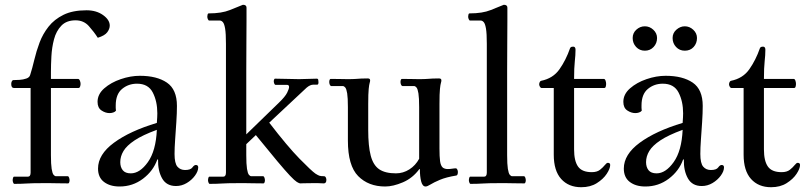

<svg xmlns="http://www.w3.org/2000/svg" viewBox="-20 -767 3378 803"><path d="M108 -399H38Q27 -399 27 -416Q27 -422 29.5 -427Q32 -432 36 -432Q47 -432 62 -433Q77 -434 90 -438.5Q103 -443 106 -453Q115 -481 123.5 -517Q132 -553 145.5 -589Q159 -625 183 -655.5Q207 -686 245.5 -705Q284 -724 342 -724Q383 -724 411 -704Q439 -684 439 -660Q439 -646 428.5 -632Q418 -618 389 -609Q373 -634 351.5 -658Q330 -682 296 -682Q258 -682 236.5 -659.5Q215 -637 206 -603Q197 -569 195 -532Q193 -495 193 -466V-437H306Q311 -437 314 -430Q317 -423 317 -416Q317 -411 315 -405Q313 -399 308 -399H193V-118Q193 -80 196 -61Q199 -42 204 -36Q209 -30 214 -30H263Q267 -30 269 -24Q271 -18 271 -13Q271 -9 269.5 -4.5Q268 0 265 0Q238 0 221.5 -0.5Q205 -1 191 -1Q177 -1 156 -1Q113 -1 91 0.5Q69 2 40 2Q37 2 35 -3.5Q33 -9 33 -13Q33 -18 34.5 -23Q36 -28 38 -28H96Q108 -28 108 -45Z M720 -324Q720 -294 717.5 -256.5Q715 -219 712.5 -183.5Q710 -148 710 -123Q710 -84 722 -70Q734 -56 754 -56Q777 -56 784.5 -66.5Q792 -77 799 -77Q809 -77 809 -67Q809 -51 795.5 -32.5Q782 -14 761 -1.5Q740 11 716 11Q676 11 658 -21Q640 -53 641 -100H638Q621 -52 578 -19.5Q535 13 480 13Q440 13 415 -6Q390 -25 390 -62Q390 -121 456.5 -170Q523 -219 636 -253Q637 -266 637.5 -276.5Q638 -287 638 -293Q638 -343 619 -380Q600 -417 553 -417Q517 -417 490.5 -395Q464 -373 464 -326Q464 -321 464 -315.5Q464 -310 465 -304Q461 -299 453.5 -296.5Q446 -294 438 -294Q421 -294 404.5 -305Q388 -316 388 -341Q388 -373 416 -397.5Q444 -422 485 -436Q526 -450 565 -450Q636 -450 678 -421.5Q720 -393 720 -324ZM527 -42Q565 -42 598.5 -89Q632 -136 636 -224Q576 -202 543 -180Q510 -158 496.5 -135.5Q483 -113 483 -89Q483 -68 493.5 -55Q504 -42 527 -42Z M1010 -205 1146 -337Q1173 -363 1181 -379.5Q1189 -396 1189 -403Q1189 -412 1181 -412H1133Q1129 -412 1127 -417.5Q1125 -423 1125 -427Q1125 -431 1126.5 -434.5Q1128 -438 1130 -438Q1156 -438 1181 -437Q1206 -436 1231 -436Q1254 -436 1268.5 -437Q1283 -438 1305 -438Q1310 -438 1311 -433Q1312 -428 1312 -423Q1312 -413 1307 -413H1291Q1277 -413 1262 -400L1106 -254Q1183 -154 1232.5 -103.5Q1282 -53 1299 -41Q1310 -34 1316 -32Q1322 -30 1335 -30Q1340 -30 1342.5 -25Q1345 -20 1345 -15Q1345 0 1334 0Q1324 -1 1311 -1Q1298 -1 1285 -1Q1259 -1 1248 -0.5Q1237 0 1237 0Q1231 0 1221.5 -6Q1212 -12 1193 -32Q1174 -52 1140 -92.5Q1106 -133 1050 -202L1010 -164V-118Q1010 -80 1013 -61Q1016 -42 1021 -36Q1026 -30 1031 -30H1080Q1084 -30 1086 -24Q1088 -18 1088 -13Q1088 -9 1086.5 -4.5Q1085 0 1082 0Q1055 0 1038.5 -0.5Q1022 -1 1008 -1Q994 -1 973 -1Q930 -1 908 0.5Q886 2 857 2Q854 2 852 -3.5Q850 -9 850 -13Q850 -18 851.5 -23Q853 -28 855 -28H913Q925 -28 925 -45V-584Q925 -627 921.5 -647.5Q918 -668 912 -674.5Q906 -681 900 -681H855Q852 -681 849.5 -686.5Q847 -692 847 -697Q847 -700 848 -705.5Q849 -711 853 -711Q907 -711 941.5 -725Q976 -739 996 -747Q1011 -747 1011 -735Q1011 -721 1011 -681.5Q1011 -642 1010.5 -587Q1010 -532 1010 -471.5Q1010 -411 1010 -355Z M1520 -223Q1520 -156 1530.5 -116Q1541 -76 1566 -59Q1591 -42 1636 -42Q1666 -42 1692 -58.5Q1718 -75 1733 -103V-319Q1733 -358 1730 -376.5Q1727 -395 1722 -401Q1717 -407 1712 -407H1663Q1659 -408 1657 -413.5Q1655 -419 1655 -424Q1655 -429 1656.5 -433Q1658 -437 1661 -437Q1686 -437 1702.5 -436.5Q1719 -436 1732 -436Q1755 -436 1767 -437Q1779 -438 1789.5 -438.5Q1800 -439 1816 -439Q1826 -439 1826 -431Q1826 -426 1824 -420Q1822 -414 1820 -395Q1818 -376 1818 -332V-146Q1818 -112 1820.5 -93Q1823 -74 1832 -66Q1840 -60 1853 -60Q1862 -60 1871 -61.5Q1880 -63 1887 -63Q1890 -63 1892.5 -58Q1895 -53 1895 -48Q1895 -35 1889 -33Q1846 -26 1820 -15Q1794 -4 1780.5 4.5Q1767 13 1760 13Q1747 13 1741.5 -8Q1736 -29 1736 -60H1734Q1706 -22 1665 -4.5Q1624 13 1591 13Q1521 13 1478 -30.5Q1435 -74 1435 -179V-319Q1435 -358 1432 -376.5Q1429 -395 1424 -401Q1419 -407 1414 -407H1365Q1361 -408 1359 -413.5Q1357 -419 1357 -424Q1357 -429 1358.5 -433Q1360 -437 1363 -437Q1388 -437 1404.5 -436.5Q1421 -436 1434 -436Q1457 -436 1469 -437Q1481 -438 1491.5 -438.5Q1502 -439 1518 -439Q1528 -439 1528 -431Q1528 -426 1526 -420Q1524 -414 1522 -395Q1520 -376 1520 -332Z M2101 -118Q2101 -80 2104 -61Q2107 -42 2112 -36Q2117 -30 2122 -30H2171Q2175 -30 2177 -24Q2179 -18 2179 -13Q2179 -9 2177.5 -4.5Q2176 0 2173 0Q2146 0 2129.5 -0.5Q2113 -1 2099 -1Q2085 -1 2064 -1Q2021 -1 1999 0.5Q1977 2 1948 2Q1945 2 1943 -3.5Q1941 -9 1941 -13Q1941 -18 1942.5 -23Q1944 -28 1946 -28H2004Q2016 -28 2016 -45V-584Q2016 -627 2012.5 -647.5Q2009 -668 2003 -674.5Q1997 -681 1991 -681H1946Q1943 -681 1940.5 -686.5Q1938 -692 1938 -697Q1938 -700 1939 -705.5Q1940 -711 1944 -711Q1998 -711 2032.5 -725Q2067 -739 2087 -747Q2102 -747 2102 -735Q2102 -721 2102 -681.5Q2102 -642 2101.5 -587Q2101 -532 2101 -471.5Q2101 -411 2101 -355Z M2296 -399H2245Q2241 -399 2238 -404.5Q2235 -410 2235 -414Q2235 -418 2237 -423Q2239 -428 2243 -429Q2293 -439 2320 -477.5Q2347 -516 2364 -565Q2366 -570 2370 -571Q2374 -572 2377 -572Q2387 -572 2387 -559Q2387 -537 2384 -510.5Q2381 -484 2381 -437H2505Q2510 -437 2512.5 -430Q2515 -423 2515 -416Q2515 -411 2513.5 -405Q2512 -399 2507 -399H2381V-142Q2381 -94 2397.5 -70.5Q2414 -47 2455 -47Q2477 -47 2489.5 -57Q2502 -67 2509.5 -76.5Q2517 -86 2522 -86Q2532 -86 2532 -77Q2532 -62 2517.5 -40Q2503 -18 2476 -1Q2449 16 2411 16Q2358 16 2327 -18.5Q2296 -53 2296 -120Z M2919 -324Q2919 -294 2916.5 -256.5Q2914 -219 2911.5 -183.5Q2909 -148 2909 -123Q2909 -84 2921 -70Q2933 -56 2953 -56Q2976 -56 2983.5 -66.5Q2991 -77 2998 -77Q3008 -77 3008 -67Q3008 -51 2994.5 -32.5Q2981 -14 2960 -1.5Q2939 11 2915 11Q2875 11 2857 -21Q2839 -53 2840 -100H2837Q2820 -52 2777 -19.5Q2734 13 2679 13Q2639 13 2614 -6Q2589 -25 2589 -62Q2589 -121 2655.5 -170Q2722 -219 2835 -253Q2836 -266 2836.5 -276.5Q2837 -287 2837 -293Q2837 -343 2818 -380Q2799 -417 2752 -417Q2716 -417 2689.5 -395Q2663 -373 2663 -326Q2663 -321 2663 -315.5Q2663 -310 2664 -304Q2660 -299 2652.5 -296.5Q2645 -294 2637 -294Q2620 -294 2603.5 -305Q2587 -316 2587 -341Q2587 -373 2615 -397.5Q2643 -422 2684 -436Q2725 -450 2764 -450Q2835 -450 2877 -421.5Q2919 -393 2919 -324ZM2726 -42Q2764 -42 2797.5 -89Q2831 -136 2835 -224Q2775 -202 2742 -180Q2709 -158 2695.5 -135.5Q2682 -113 2682 -89Q2682 -68 2692.5 -55Q2703 -42 2726 -42ZM2677 -555Q2655 -555 2640.5 -570.5Q2626 -586 2626 -608Q2626 -629 2641.5 -643Q2657 -657 2677 -657Q2697 -657 2712.5 -642.5Q2728 -628 2728 -608Q2728 -586 2713.5 -570.5Q2699 -555 2677 -555ZM2844 -555Q2822 -555 2807.5 -570.5Q2793 -586 2793 -608Q2793 -629 2809 -643Q2825 -657 2844 -657Q2864 -657 2879.5 -642.5Q2895 -628 2895 -608Q2895 -586 2881 -570.5Q2867 -555 2844 -555Z M3090 -399H3039Q3035 -399 3032 -404.5Q3029 -410 3029 -414Q3029 -418 3031 -423Q3033 -428 3037 -429Q3087 -439 3114 -477.5Q3141 -516 3158 -565Q3160 -570 3164 -571Q3168 -572 3171 -572Q3181 -572 3181 -559Q3181 -537 3178 -510.5Q3175 -484 3175 -437H3299Q3304 -437 3306.5 -430Q3309 -423 3309 -416Q3309 -411 3307.5 -405Q3306 -399 3301 -399H3175V-142Q3175 -94 3191.5 -70.5Q3208 -47 3249 -47Q3271 -47 3283.5 -57Q3296 -67 3303.5 -76.5Q3311 -86 3316 -86Q3326 -86 3326 -77Q3326 -62 3311.5 -40Q3297 -18 3270 -1Q3243 16 3205 16Q3152 16 3121 -18.5Q3090 -53 3090 -120Z"/></svg>

Font: Sedan
Style: Regular
Weight: 400
Designer: Sebastian Salazar
Foundry: Sebastian Salazar
Version: Version 1.100; ttfautohint (v1.8.4.7-5d5b)